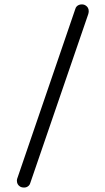

<svg xmlns="http://www.w3.org/2000/svg" viewBox="-20 -757 473 861"><path d="M109.4 75.2Q114.3 70.3 116.2 62.5L376 -694.3Q377.9 -702.1 377.9 -706.5Q377.9 -710.9 377 -714.8Q375 -722.7 370.1 -727.5Q360.4 -737.3 347.7 -737.3Q333 -737.3 324.2 -728.5Q319.3 -723.6 317.4 -715.8Q57.6 43.9 56.6 45.9Q55.7 49.8 55.7 52.7Q55.7 70.3 69.3 79.1Q76.2 84 88.4 84Q100.6 84 109.4 75.2Z"/></svg>

Font: FakePearl
Style: ExtraLight
Weight: 300
Version: Version 1.2